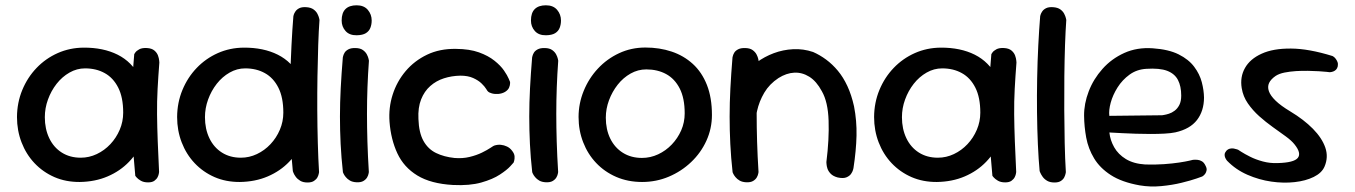

<svg xmlns="http://www.w3.org/2000/svg" viewBox="-20 -676 5017 711"><path d="M275.2 -2.1Q224 -1.8 181.5 -20.2Q139 -38.8 107.8 -71.8Q76.6 -104.9 59.8 -148.8Q42.9 -192.6 42.9 -242.6Q43.2 -296 62.5 -342.7Q81.8 -389.4 115.4 -424.4Q149 -459.5 193.7 -479.4Q238.4 -499.2 289.6 -499.6Q362.5 -500 415.6 -473.5Q468.6 -447 497.2 -391.5Q525.9 -336 525.9 -250Q525.9 -200 508.3 -155.5Q490.8 -111 457.8 -76.8Q424.9 -42.6 378.7 -22.8Q332.5 -2.9 275.2 -2.1ZM279.1 -92Q309.9 -92 338.3 -105.4Q366.8 -118.9 388.6 -142.1Q410.4 -165.2 423.3 -195.4Q436.2 -225.5 436.2 -258.9Q436.2 -315.2 417.8 -351.5Q399.4 -387.8 367.9 -405.2Q336.4 -422.8 295 -422.8Q264.6 -422.8 237.3 -407.2Q210 -391.6 189.6 -365.6Q169.2 -339.5 157.6 -307.4Q146 -275.4 146 -242Q146 -198.6 162.3 -164.4Q178.6 -130.2 208.7 -111.1Q238.8 -92 279.1 -92ZM528.5 -0.6Q512 -0.6 501.4 -6.8Q490.9 -13 485.9 -18.9Q481 -24.8 481 -24.8Q474 -97.8 470.2 -170.3Q466.4 -242.9 468.2 -318.9Q470.1 -395 477.1 -475.6Q477.1 -475.6 481.1 -481.6Q485.1 -487.6 495.6 -493.4Q506 -499.2 524.5 -498.1Q542.2 -497 551.8 -488.8Q561.4 -480.6 565.1 -470.2Q568.8 -459.8 569.4 -452.1Q570.1 -444.5 570.1 -444.5Q566.1 -393.5 563.6 -346.8Q561.1 -300.1 561.6 -252.5Q562.1 -204.9 564.1 -152.7Q566.1 -100.5 569.1 -39.1Q569.1 -39.1 568.2 -33.3Q567.4 -27.5 563.7 -20.1Q560 -12.6 551.7 -6.6Q543.4 -0.6 528.5 -0.6Z M868.2 -2.1Q817 -1.8 774.5 -20.2Q732 -38.8 700.8 -71.8Q669.6 -104.9 652.8 -148.8Q635.9 -192.6 635.9 -242.6Q636.2 -296 655.5 -342.7Q674.8 -389.4 708.4 -424.4Q742 -459.5 786.7 -479.4Q831.4 -499.2 882.6 -499.6Q955.5 -500 1008.6 -473.5Q1061.6 -447 1090.2 -391.5Q1118.9 -336 1118.9 -250Q1118.9 -200 1101.3 -155.5Q1083.8 -111 1050.8 -76.8Q1017.9 -42.6 971.7 -22.8Q925.5 -2.9 868.2 -2.1ZM872.1 -92Q902.9 -92 931.3 -105.4Q959.8 -118.9 981.6 -142.1Q1003.4 -165.2 1016.3 -195.4Q1029.2 -225.5 1029.2 -258.9Q1029.2 -315.2 1010.8 -351.5Q992.4 -387.8 960.9 -405.2Q929.4 -422.8 888 -422.8Q857.6 -422.8 830.3 -407.2Q803 -391.6 782.6 -365.6Q762.2 -339.5 750.6 -307.4Q739 -275.4 739 -242Q739 -198.6 755.3 -164.4Q771.6 -130.2 801.7 -111.1Q831.8 -92 872.1 -92ZM1118.8 -0.2Q1102.4 -0.2 1091.9 -6.5Q1081.4 -12.8 1075.2 -21.3Q1069 -29.9 1066.7 -36.1Q1064.4 -42.4 1064.4 -42.4Q1059.8 -85.4 1057.2 -141.4Q1054.8 -197.5 1054.1 -260Q1053.4 -322.5 1054.9 -385.7Q1056.4 -448.9 1059.4 -507.9Q1062.4 -567 1066.4 -616Q1066.4 -616 1067.8 -621.3Q1069.2 -626.6 1074.1 -633.8Q1078.9 -641 1088.6 -645.8Q1098.2 -650.5 1114.5 -649.4Q1131.5 -648.2 1141.2 -641Q1151 -633.8 1155.6 -624.6Q1160.2 -615.5 1161.7 -608.8Q1163.1 -602.1 1163.1 -602.1Q1160.2 -562.9 1158.4 -508.9Q1156.6 -454.9 1155.6 -393.6Q1154.6 -332.2 1154.9 -269.1Q1155.2 -205.9 1156.9 -146.6Q1158.5 -87.4 1161.5 -38.4Q1161.5 -38.4 1160.4 -32.6Q1159.4 -26.8 1155.5 -19.3Q1151.6 -11.9 1142.8 -6.1Q1134 -0.2 1118.8 -0.2Z M1300.1 -1Q1285.6 -1.8 1276.1 -7.2Q1266.5 -12.8 1260.5 -20.2Q1254.5 -27.6 1252.2 -32.9Q1249.9 -38.2 1249.9 -38.2Q1243.9 -92.2 1241.4 -143Q1238.9 -193.8 1238.9 -244.4Q1238.9 -295.1 1241.7 -348.9Q1244.5 -402.6 1249.5 -463.2Q1249.5 -463.2 1250.8 -468.6Q1252 -473.9 1256.2 -481.1Q1260.5 -488.2 1270.4 -493.4Q1280.2 -498.5 1296.5 -498.1Q1313.9 -497.8 1323.8 -490.7Q1333.8 -483.6 1338.6 -474.3Q1343.4 -465 1344.8 -458.1Q1346.2 -451.2 1346.2 -451.2Q1342.6 -401.4 1340.8 -353Q1339 -304.6 1339 -254.8Q1339 -204.9 1340.6 -151.4Q1342.2 -97.9 1345.9 -38.8Q1345.9 -38.8 1344.8 -32.8Q1343.8 -26.8 1339.5 -19.1Q1335.2 -11.5 1325.9 -5.9Q1316.5 -0.2 1300.1 -1ZM1301 -545.4Q1273.9 -545 1259.6 -561.2Q1245.2 -577.4 1245.2 -600Q1245.2 -628.6 1259.4 -642.5Q1273.5 -656.4 1300.6 -656.4Q1327.8 -656.4 1342.1 -639.5Q1356.4 -622.6 1356.4 -600Q1356.4 -585.4 1351.5 -572.9Q1346.6 -560.4 1334.7 -553.1Q1322.8 -545.8 1301 -545.4Z M1657.5 9Q1575.5 4.4 1525.5 -26.1Q1475.5 -56.6 1451.5 -108.1Q1427.5 -159.6 1422.5 -224.6Q1418.5 -276.6 1434 -325.3Q1449.5 -374 1482 -412.5Q1514.5 -451 1561.5 -473.5Q1608.5 -496 1668.5 -495Q1718.8 -494.6 1753.6 -482.1Q1788.4 -469.5 1811.1 -451.2Q1833.9 -433 1846.4 -414.8Q1858.9 -396.5 1863.9 -384.4Q1868.9 -372.4 1868.9 -372.4Q1868.9 -372.4 1868.8 -366.4Q1868.8 -360.4 1865.2 -351.6Q1861.6 -342.8 1850.1 -335.6Q1839.2 -329.4 1825.9 -328.2Q1812.5 -327.1 1801.5 -330.1Q1790.5 -333.1 1786.4 -338Q1785.6 -338 1780.2 -346.9Q1774.8 -355.8 1763.2 -367Q1751.8 -378.2 1732.2 -387.1Q1712.8 -395.9 1684.5 -395.8Q1652.6 -395.2 1623.9 -386Q1595.2 -376.8 1573.3 -357.4Q1551.4 -338.1 1539.4 -307.9Q1527.4 -277.6 1529.5 -235.5Q1531.2 -184.5 1548.2 -154.1Q1565.2 -123.8 1594.8 -109.4Q1624.2 -95.1 1663.1 -91Q1692.9 -88.5 1718.8 -94.8Q1744.6 -101 1764.6 -110.8Q1784.5 -120.6 1796.3 -128.5Q1808.1 -136.4 1810 -136.8Q1822.8 -140.9 1834.6 -139.8Q1846.5 -138.6 1857.4 -133.4Q1868.4 -128.2 1876.1 -118Q1885 -106.9 1885.5 -96.8Q1886 -86.8 1884 -80.4Q1882 -74.1 1882 -74.1Q1882 -74.1 1869.8 -60.5Q1857.6 -46.9 1831.2 -29.6Q1804.9 -12.2 1762.2 -0.1Q1719.5 12 1657.5 9Z M2001.1 -1Q1986.6 -1.8 1977.1 -7.2Q1967.5 -12.8 1961.5 -20.2Q1955.5 -27.6 1953.2 -32.9Q1950.9 -38.2 1950.9 -38.2Q1944.9 -92.2 1942.4 -143Q1939.9 -193.8 1939.9 -244.4Q1939.9 -295.1 1942.7 -348.9Q1945.5 -402.6 1950.5 -463.2Q1950.5 -463.2 1951.8 -468.6Q1953 -473.9 1957.2 -481.1Q1961.5 -488.2 1971.4 -493.4Q1981.2 -498.5 1997.5 -498.1Q2014.9 -497.8 2024.8 -490.7Q2034.8 -483.6 2039.6 -474.3Q2044.4 -465 2045.8 -458.1Q2047.2 -451.2 2047.2 -451.2Q2043.6 -401.4 2041.8 -353Q2040 -304.6 2040 -254.8Q2040 -204.9 2041.6 -151.4Q2043.2 -97.9 2046.9 -38.8Q2046.9 -38.8 2045.8 -32.8Q2044.8 -26.8 2040.5 -19.1Q2036.2 -11.5 2026.9 -5.9Q2017.5 -0.2 2001.1 -1ZM2002 -545.4Q1974.9 -545 1960.6 -561.2Q1946.2 -577.4 1946.2 -600Q1946.2 -628.6 1960.4 -642.5Q1974.5 -656.4 2001.6 -656.4Q2028.8 -656.4 2043.1 -639.5Q2057.4 -622.6 2057.4 -600Q2057.4 -585.4 2052.5 -572.9Q2047.6 -560.4 2035.7 -553.1Q2023.8 -545.8 2002 -545.4Z M2357.9 -2.1Q2305.5 -2.1 2262.2 -20.8Q2219 -39.5 2187.8 -72.4Q2156.6 -105.2 2139.6 -149.1Q2122.5 -192.9 2122.5 -242.6Q2122.5 -292.6 2141.4 -339.1Q2160.2 -385.6 2193.9 -421.8Q2227.5 -458 2272.6 -479Q2317.6 -500 2370 -500Q2422.4 -500 2467.1 -485Q2511.9 -470 2545.6 -439.3Q2579.2 -408.6 2597.8 -361.5Q2616.4 -314.3 2616.4 -250.2Q2616.4 -200 2596 -155.1Q2575.6 -110.2 2539.5 -75.9Q2503.4 -41.5 2456.8 -21.8Q2410.2 -2.1 2357.9 -2.1ZM2357.3 -91.2Q2388.6 -91.2 2417.1 -104.5Q2445.6 -117.8 2467.6 -140.8Q2489.6 -163.8 2502.6 -193.3Q2515.5 -222.9 2515.5 -256.2Q2515.5 -312.2 2497.1 -348.3Q2478.6 -384.4 2446.8 -401.7Q2415 -419 2373.3 -419Q2342.4 -419 2315.1 -403.6Q2287.8 -388.2 2267.4 -362.4Q2247 -336.5 2235.2 -304.8Q2223.4 -273.1 2223.4 -240.3Q2223.4 -196.6 2239.9 -162.8Q2256.4 -129.1 2286.6 -110.2Q2316.9 -91.2 2357.3 -91.2Z M3081.8 -18.9Q3065 -23.5 3056.2 -32.6Q3047.4 -41.8 3044.2 -51.4Q3041.1 -61.1 3040.7 -68.4Q3040.2 -75.8 3040.2 -75.8Q3050.8 -160.1 3048.4 -229.4Q3046.1 -298.6 3023.5 -338Q3003.6 -375.2 2977 -391.8Q2950.4 -408.4 2921.2 -406.9Q2892.1 -405.4 2863 -387.1Q2829.2 -364.9 2810.2 -332.7Q2791.2 -300.5 2783.4 -264.8Q2775.6 -229.1 2774.9 -195Q2775.8 -162.8 2775.9 -136.8Q2776 -110.9 2776.8 -91.1Q2777.6 -71.4 2778.8 -57.9Q2778.8 -57.9 2778.6 -53.8Q2778.4 -49.6 2776.2 -43.8Q2774 -37.9 2767.5 -32.9Q2761 -28 2747.4 -26.6Q2735.4 -25.6 2726 -31.6Q2716.6 -37.5 2711.3 -43.8Q2706 -50 2706 -50Q2695.1 -68.2 2694.4 -85.1Q2693.6 -102 2695.1 -123.1Q2696.5 -144.1 2692 -174.2Q2689.8 -210.5 2690.3 -241.4Q2690.9 -272.4 2695 -299.4Q2699.1 -326.5 2708.1 -350.9Q2717.1 -375.2 2733.1 -398Q2753 -423.5 2781.9 -444.8Q2810.8 -466.1 2845.2 -479Q2879.6 -491.9 2917 -493.8Q2954.4 -495.8 2990.9 -483.5Q3016 -472.5 3039.3 -455.3Q3062.6 -438.1 3082.7 -414Q3102.8 -389.9 3118 -357.2Q3133.2 -324.5 3142.6 -282.2Q3153 -229 3151.8 -173.8Q3150.5 -118.5 3140.5 -53.5Q3140.5 -53.5 3138.8 -46.7Q3137 -39.9 3131.3 -31.8Q3125.6 -23.8 3113.9 -19.1Q3102.1 -14.5 3081.8 -18.9ZM2743.1 -1Q2728.6 -1.8 2719.1 -7.2Q2709.5 -12.8 2703.5 -20.2Q2697.5 -27.6 2695.2 -32.9Q2692.9 -38.2 2692.9 -38.2Q2686.9 -92.2 2684.4 -143Q2681.9 -193.8 2681.9 -244.4Q2681.9 -295.1 2684.7 -348.9Q2687.5 -402.6 2692.5 -463.2Q2692.5 -463.2 2693.8 -468.6Q2695 -473.9 2699.2 -481.1Q2703.5 -488.2 2713.4 -493.4Q2723.2 -498.5 2739.5 -498.1Q2756.9 -497.8 2766.8 -490.7Q2776.8 -483.6 2781.6 -474.3Q2786.4 -465 2787.8 -458.1Q2789.2 -451.2 2789.2 -451.2Q2785.6 -401.4 2783.8 -353Q2782 -304.6 2782 -254.8Q2782 -204.9 2783.6 -151.4Q2785.2 -97.9 2788.9 -38.8Q2788.9 -38.8 2787.8 -32.8Q2786.8 -26.8 2782.5 -19.1Q2778.2 -11.5 2768.9 -5.9Q2759.5 -0.2 2743.1 -1Z M3449.2 -2.1Q3398 -1.8 3355.5 -20.2Q3313 -38.8 3281.8 -71.8Q3250.6 -104.9 3233.8 -148.8Q3216.9 -192.6 3216.9 -242.6Q3217.2 -296 3236.5 -342.7Q3255.8 -389.4 3289.4 -424.4Q3323 -459.5 3367.7 -479.4Q3412.4 -499.2 3463.6 -499.6Q3536.5 -500 3589.6 -473.5Q3642.6 -447 3671.2 -391.5Q3699.9 -336 3699.9 -250Q3699.9 -200 3682.3 -155.5Q3664.8 -111 3631.8 -76.8Q3598.9 -42.6 3552.7 -22.8Q3506.5 -2.9 3449.2 -2.1ZM3453.1 -92Q3483.9 -92 3512.3 -105.4Q3540.8 -118.9 3562.6 -142.1Q3584.4 -165.2 3597.3 -195.4Q3610.2 -225.5 3610.2 -258.9Q3610.2 -315.2 3591.8 -351.5Q3573.4 -387.8 3541.9 -405.2Q3510.4 -422.8 3469 -422.8Q3438.6 -422.8 3411.3 -407.2Q3384 -391.6 3363.6 -365.6Q3343.2 -339.5 3331.6 -307.4Q3320 -275.4 3320 -242Q3320 -198.6 3336.3 -164.4Q3352.6 -130.2 3382.7 -111.1Q3412.8 -92 3453.1 -92ZM3702.5 -0.6Q3686 -0.6 3675.4 -6.8Q3664.9 -13 3659.9 -18.9Q3655 -24.8 3655 -24.8Q3648 -97.8 3644.2 -170.3Q3640.4 -242.9 3642.2 -318.9Q3644.1 -395 3651.1 -475.6Q3651.1 -475.6 3655.1 -481.6Q3659.1 -487.6 3669.6 -493.4Q3680 -499.2 3698.5 -498.1Q3716.2 -497 3725.8 -488.8Q3735.4 -480.6 3739.1 -470.2Q3742.8 -459.8 3743.4 -452.1Q3744.1 -444.5 3744.1 -444.5Q3740.1 -393.5 3737.6 -346.8Q3735.1 -300.1 3735.6 -252.5Q3736.1 -204.9 3738.1 -152.7Q3740.1 -100.5 3743.1 -39.1Q3743.1 -39.1 3742.2 -33.3Q3741.4 -27.5 3737.7 -20.1Q3734 -12.6 3725.7 -6.6Q3717.4 -0.6 3702.5 -0.6Z M3885 -0.2Q3868.4 -0.2 3857.7 -6.5Q3847.1 -12.8 3841.1 -21.3Q3835.1 -29.9 3832.5 -36.1Q3829.9 -42.4 3829.9 -42.4Q3825.9 -85.4 3823.4 -141.4Q3820.9 -197.5 3820.2 -260Q3819.5 -322.5 3820.7 -385.7Q3821.9 -448.9 3824.9 -507.9Q3827.9 -567 3831.9 -616Q3831.9 -616 3833.3 -621.3Q3834.8 -626.6 3839.6 -633.8Q3844.4 -641 3854.1 -645.8Q3863.8 -650.5 3879.8 -649.4Q3897 -648.2 3906.8 -641Q3916.5 -633.8 3921 -624.7Q3925.6 -615.7 3927.1 -608.9Q3928.6 -602.1 3928.6 -602.1Q3925.8 -562.9 3923.9 -508.9Q3922.1 -454.9 3921.4 -393.6Q3920.8 -332.2 3921.1 -269.1Q3921.4 -205.9 3922.7 -146.6Q3924 -87.4 3927 -38.4Q3927 -38.4 3925.9 -32.7Q3924.8 -26.9 3921.1 -19.3Q3917.3 -11.7 3908.7 -6Q3900.1 -0.2 3885 -0.2Z M4200.2 10.4Q4134.2 -1.4 4093.7 -27.6Q4053.1 -53.8 4031.6 -89.6Q4010 -125.4 4002.4 -166.3Q3994.9 -207.2 3994.5 -247.2Q3994.1 -292.1 4011.7 -337.8Q4029.2 -383.4 4062.7 -420.9Q4096.1 -458.5 4143.4 -479.9Q4190.6 -501.2 4248.6 -497.2Q4307.6 -493.2 4344.8 -474.6Q4382 -455.9 4402.2 -428.8Q4422.5 -401.8 4430.4 -371.6Q4438.2 -341.5 4438.6 -314.6Q4438.4 -265.1 4412.6 -231.6Q4386.8 -198.1 4332.5 -185.9Q4316.5 -182.5 4292.4 -181.2Q4268.4 -179.9 4240.8 -179.9Q4213.2 -179.9 4186.4 -180.8Q4159.5 -181.6 4137.4 -182.8Q4115.4 -184 4101.8 -184.7Q4088.2 -185.4 4088.2 -185.4Q4091 -157.2 4105.9 -130.8Q4120.8 -104.4 4149.3 -87Q4177.9 -69.6 4221 -66.9Q4258.1 -65.8 4290.2 -68.1Q4322.4 -70.4 4346.6 -74.1Q4370.9 -77.8 4384.1 -80.9Q4397.4 -84.1 4397.4 -84.1Q4397.4 -84.1 4402.4 -84.4Q4407.5 -84.8 4415.4 -84Q4423.2 -83.2 4431 -78.6Q4438.8 -73.9 4443.8 -63.2Q4449.5 -53.1 4448.2 -45.6Q4446.9 -38 4443.1 -32.7Q4439.2 -27.4 4435.6 -24.9Q4431.9 -22.4 4431.9 -22.4Q4431.9 -22.4 4410.8 -14.9Q4389.6 -7.5 4355.2 0.9Q4320.8 9.4 4280.1 13.2Q4239.4 17.1 4200.2 10.4ZM4088 -247 4283.5 -249.2Q4283.5 -249.2 4290.8 -250.4Q4298 -251.5 4308.7 -254.9Q4319.4 -258.2 4329.9 -266.1Q4340.4 -274 4347.3 -287.4Q4354.2 -300.8 4354.2 -322Q4354.2 -356.8 4342.1 -379.9Q4330 -403.1 4302.1 -413.8Q4274.1 -424.4 4224.4 -421.1Q4189.4 -418.9 4162.8 -399.6Q4136.1 -380.2 4118.4 -352.2Q4100.8 -324.2 4093.1 -295.8Q4085.4 -267.2 4088 -247Z M4711.2 -72.1Q4771.4 -73.6 4785.8 -91.1Q4800.1 -108.5 4773.9 -141.2Q4762.9 -155.2 4741.1 -171.1Q4719.4 -186.9 4693.4 -205.4Q4667.5 -223.9 4643.1 -245.6Q4618.8 -267.4 4601 -293.1Q4583.2 -318.8 4578.2 -349.8Q4571.5 -391.1 4590.4 -424.4Q4609.2 -457.8 4652.1 -477.2Q4694.9 -496.8 4760.8 -496.2Q4826.6 -495.8 4914.5 -468.5Q4914.5 -468.5 4918.2 -466.2Q4921.9 -463.9 4925.9 -458.8Q4930 -453.6 4932.8 -446.7Q4935.6 -439.8 4933.9 -430.5Q4932.1 -422.8 4927.7 -418.2Q4923.2 -413.6 4917.6 -411.5Q4912 -409.4 4907.9 -409Q4903.9 -408.6 4903.9 -408.6Q4903.9 -408.6 4893 -409.9Q4882.1 -411.1 4863.9 -412.2Q4845.6 -413.2 4823.6 -413.7Q4801.5 -414.1 4779 -412.7Q4756.5 -411.2 4736.8 -407.3Q4717.1 -403.4 4703.9 -394.9Q4686.1 -382.6 4679.6 -368.8Q4673.1 -354.9 4678.8 -338.4Q4684.4 -321.9 4703.8 -303.1Q4723.1 -284.4 4758.1 -263.4Q4808.1 -233.4 4841.9 -199.1Q4875.6 -164.8 4887.8 -129.4Q4899.9 -94.1 4884.9 -59.1Q4874.8 -35.5 4844.9 -20.8Q4815.1 -6.1 4774.1 -1.6Q4733.1 3 4687.8 -3.5Q4642.5 -10 4599.2 -28.9Q4556 -47.8 4524 -80.8Q4524 -80.8 4521.6 -84Q4519.2 -87.2 4516.9 -92.6Q4514.5 -98 4515 -104.3Q4515.5 -110.6 4521.2 -117.4Q4527.2 -123.8 4534.6 -125.5Q4541.9 -127.2 4548.7 -126Q4555.5 -124.8 4560.1 -123.1Q4564.8 -121.5 4564.8 -121.5Q4564.8 -121.5 4576.7 -113.8Q4588.6 -106.1 4609.3 -95.7Q4630 -85.2 4656.4 -78.1Q4682.8 -71 4711.2 -72.1Z"/></svg>

Font: Sour Gummy Black
Style: Regular
Weight: 900
Version: Version 1.000